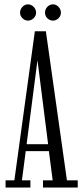

<svg xmlns="http://www.w3.org/2000/svg" viewBox="-20 -842 372 862"><path d="M5 0V-32.5H44.5L136.5 -701.5H186L280.5 -32.5H329V0H173V-32.5H216.5L199.5 -163.5H95.5L78.5 -32.5H116.5V0ZM148 -570 99.5 -194.5H196L148.5 -570ZM218 -749.5Q203 -749.5 192.5 -760.2Q182 -771 182 -785Q182 -800 192.5 -811.2Q203 -822.5 218 -822.5Q232 -822.5 242.8 -811.2Q253.5 -800 253.5 -785Q253.5 -771 242.8 -760.2Q232 -749.5 218 -749.5ZM105 -749.5Q91.5 -749.5 80.8 -760.2Q70 -771 70 -785Q70 -800 80.8 -811.2Q91.5 -822.5 105 -822.5Q120 -822.5 131 -811.2Q142 -800 142 -785Q142 -771 131 -760.2Q120 -749.5 105 -749.5Z"/></svg>

Font: Imbue 10pt Light
Style: Regular
Weight: 300
Designer: Tyler Finck
Foundry: Etcetera Type Company
Version: Version 1.102; ttfautohint (v1.8.3)